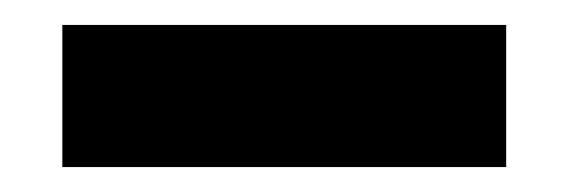

<svg xmlns="http://www.w3.org/2000/svg" viewBox="-20 -672 456 154"><path d="M30 -538H386V-652H30Z"/></svg>

Font: Charger EcoBold
Style: Bold
Weight: 1000
Designer: Jasper
Foundry: Cannot Into Space Fonts
Version: Version 1.1